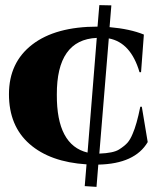

<svg xmlns="http://www.w3.org/2000/svg" viewBox="-20 -721 618 750"><path d="M361 -617 368 -701 415 -700 408 -615Q488 -608 542 -586L531 -439H525Q491 -555 405 -571L368 -121Q423 -123 445 -137Q467 -151 478 -163.5Q489 -176 498 -198Q514 -234 528 -304H534L557 -166Q507 -81 364 -78L357 9L311 6L318 -79Q176 -88 95.5 -158.5Q15 -229 15 -353Q15 -477 106 -547Q197 -617 361 -617ZM322 -125 358 -573Q201 -566 202 -351Q201 -154 322 -125Z"/></svg>

Font: Cinzel Decorative Black
Style: Regular
Weight: 900
Designer: Natanael Gama
Version: Version 1.002;PS 001.002;hotconv 1.0.56;makeotf.lib2.0.21325